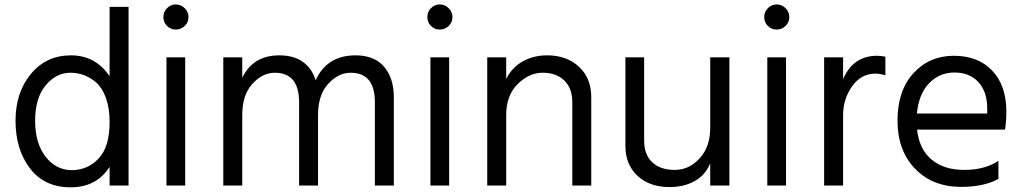

<svg xmlns="http://www.w3.org/2000/svg" viewBox="-20 -798 4532 851"><path d="M465.8 -460V-767.6H549.8V24.4H465.8V-58.6Q408.2 32.2 292.5 32.2Q176.8 32.2 112.8 -51.8Q48.8 -135.7 48.8 -262.2Q48.8 -388.7 117.2 -470.7Q185.5 -552.7 294.4 -552.7Q403.3 -552.7 465.8 -460ZM465.8 -257.8Q465.8 -318.4 449.7 -363.3Q433.6 -408.2 407.2 -431.6Q356.4 -475.6 292.5 -475.6Q228.5 -475.6 182.1 -419.4Q135.7 -363.3 135.7 -263.2Q135.7 -163.1 182.1 -103.5Q228.5 -43.9 298.3 -43.9Q368.2 -43.9 417 -95.2Q465.8 -146.5 465.8 -257.8Z M720.2 -683.1Q704.1 -699.2 704.1 -722.2Q704.1 -745.1 720.2 -761.7Q736.3 -778.3 759.3 -778.3Q782.2 -778.3 798.8 -761.7Q815.4 -745.1 815.4 -722.2Q815.4 -699.2 798.8 -683.1Q782.2 -667 759.3 -667Q736.3 -667 720.2 -683.1ZM717.8 24.4V-543.9H800.8V24.4Z M969.7 24.4V-543.9H1053.7V-453.1Q1101.6 -552.7 1217.8 -552.7Q1282.2 -552.7 1322.8 -523.4Q1363.3 -494.1 1378.9 -442.4Q1429.7 -552.7 1555.7 -552.7Q1639.6 -552.7 1682.6 -502Q1725.6 -451.2 1725.6 -367.2V24.4H1641.6V-344.7Q1641.6 -475.6 1534.2 -475.6Q1479.5 -475.6 1434.6 -426.3Q1389.6 -377 1389.6 -288.1V24.4H1305.7V-344.7Q1305.7 -475.6 1198.2 -475.6Q1143.6 -475.6 1098.6 -426.3Q1053.7 -377 1053.7 -288.1V24.4Z M1890.1 -683.1Q1874 -699.2 1874 -722.2Q1874 -745.1 1890.1 -761.7Q1906.2 -778.3 1929.2 -778.3Q1952.1 -778.3 1968.8 -761.7Q1985.4 -745.1 1985.4 -722.2Q1985.4 -699.2 1968.8 -683.1Q1952.1 -667 1929.2 -667Q1906.2 -667 1890.1 -683.1ZM1887.7 24.4V-543.9H1970.7V24.4Z M2139.6 24.4V-543.9H2223.6V-448.2Q2249 -499 2296.9 -525.9Q2344.7 -552.7 2405.3 -552.7Q2492.2 -552.7 2546.4 -502Q2600.6 -451.2 2600.6 -368.2V24.4H2516.6V-344.7Q2516.6 -407.2 2481 -441.4Q2445.3 -475.6 2385.3 -475.6Q2325.2 -475.6 2274.4 -425.3Q2223.6 -375 2223.6 -288.1V24.4Z M2752 -151.4V-543.9H2835V-174.8Q2835 -112.3 2871.1 -78.6Q2907.2 -44.9 2970.7 -44.9Q3034.2 -44.9 3081.1 -96.2Q3127.9 -147.5 3127.9 -230.5V-543.9H3212.9V24.4H3127.9V-74.2Q3105.5 -20.5 3057.6 5.4Q3009.8 31.2 2948.2 31.2Q2859.4 31.2 2805.7 -18.6Q2752 -68.4 2752 -151.4Z M3383.3 -683.1Q3367.2 -699.2 3367.2 -722.2Q3367.2 -745.1 3383.3 -761.7Q3399.4 -778.3 3422.4 -778.3Q3445.3 -778.3 3461.9 -761.7Q3478.5 -745.1 3478.5 -722.2Q3478.5 -699.2 3461.9 -683.1Q3445.3 -667 3422.4 -667Q3399.4 -667 3383.3 -683.1ZM3380.9 24.4V-543.9H3463.9V24.4Z M3632.8 24.4V-543.9H3716.8V-447.3Q3761.7 -550.8 3867.2 -550.8Q3882.8 -550.8 3904.3 -546.9V-463.9Q3881.8 -471.7 3859.4 -471.7Q3796.9 -471.7 3756.8 -415.5Q3716.8 -359.4 3716.8 -287.1V24.4Z M4440.4 -303.7Q4440.4 -258.8 4434.6 -223.6H4044.9Q4053.7 -137.7 4108.4 -91.3Q4163.1 -44.9 4253.9 -44.9Q4344.7 -44.9 4405.3 -85V-4.9Q4340.8 30.3 4240.2 30.3Q4113.3 30.3 4035.6 -50.3Q3958 -130.9 3958 -263.7Q3958 -396.5 4028.8 -473.6Q4099.6 -550.8 4207.5 -550.8Q4315.4 -550.8 4377.9 -484.9Q4440.4 -418.9 4440.4 -303.7ZM4043.9 -294.9H4355.5V-319.3Q4355.5 -391.6 4316.4 -434.1Q4277.3 -476.6 4210.9 -476.6Q4144.5 -476.6 4098.6 -429.7Q4052.7 -382.8 4043.9 -294.9Z"/></svg>

Font: GenEi M Gothic v2 Regular
Style: Regular
Weight: 400
Version: Version 2.0